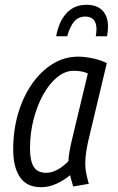

<svg xmlns="http://www.w3.org/2000/svg" viewBox="-20 -770 490 800"><path d="M152 10Q91 10 63 -32Q35 -74 35 -147Q35 -227 55.5 -297Q76 -367 113.5 -420.5Q151 -474 200 -504Q249 -534 306 -534Q332 -534 366 -527Q400 -520 425 -507L348 -184Q338 -139 336 -108Q334 -77 338.5 -52.5Q343 -28 350 -4L285 7Q281 -6 278 -16.5Q275 -27 272 -40Q247 -19 215.5 -4.5Q184 10 152 10ZM173 -50Q196 -50 219.5 -63Q243 -76 265 -98Q266 -133 283 -201L346 -464Q333 -470 318.5 -472.5Q304 -475 287 -475Q251 -475 218.5 -448.5Q186 -422 160.5 -376.5Q135 -331 120 -273Q105 -215 105 -152Q105 -100 120.5 -75Q136 -50 173 -50ZM214 -619Q225 -680 257 -715Q289 -750 340 -750Q384 -750 407 -726Q430 -702 430 -660Q430 -651 429 -640.5Q428 -630 426 -619H379Q382 -636 382 -648Q382 -701 335 -701Q307 -701 289 -680Q271 -659 260 -619Z"/></svg>

Font: Ubuntu Sans Condensed
Style: Italic
Weight: 400
Width: 3
Italic angle: -13.5°
Designer: Dalton Maag Ltd
Foundry: Dalton Maag Ltd
Version: Version 1.006; ttfautohint (v1.8.4.7-5d5b)